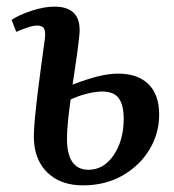

<svg xmlns="http://www.w3.org/2000/svg" viewBox="-20 -545 526 579"><path d="M199 -290Q241 -306 274.5 -314.5Q308 -323 336 -323Q395 -323 427.5 -291.5Q460 -260 460 -199Q460 -143 431 -94.5Q402 -46 350 -16Q298 14 230 14Q162 14 122 -25.5Q82 -65 82 -134Q82 -152 85 -185Q88 -218 93 -260Q98 -302 104 -345.5Q110 -389 115 -426Q118 -449 113 -458.5Q108 -468 92 -468Q81 -468 63 -462Q45 -456 29 -449L15 -485Q37 -500 75 -512.5Q113 -525 144 -525Q224 -525 220 -447Q218 -422 212 -379Q206 -336 199 -290ZM193 -245Q189 -218 185.5 -184Q182 -150 182 -127Q182 -33 247 -33Q293 -33 323 -77.5Q353 -122 353 -187Q353 -229 338 -249Q323 -269 288 -269Q270 -269 244.5 -263Q219 -257 193 -245Z"/></svg>

Font: Literata 36pt Medium
Style: Italic
Weight: 500
Italic angle: -2°
Designer: Latin by Veronika Burian and Jose Scaglione. Greek by Irene Vlachou. Cyrillic by Vera Evstafieva
Foundry: TypeTogether
Version: Version 3.002